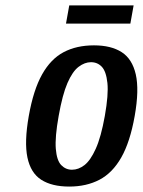

<svg xmlns="http://www.w3.org/2000/svg" viewBox="-20 -677 526 707"><path d="M235 10Q171 10 132 -15Q93 -40 81 -97Q69 -154 86 -250Q103 -346 135 -403Q167 -460 214.5 -485Q262 -510 326 -510Q389 -510 428 -485Q467 -460 480 -403Q493 -346 476 -250Q459 -154 426.5 -97Q394 -40 346 -15Q298 10 235 10ZM245 -52Q269 -52 291 -69Q313 -86 332.5 -129Q352 -172 366 -250Q380 -329 375.5 -371.5Q371 -414 355 -431Q339 -448 315 -448Q292 -448 269.5 -431Q247 -414 228.5 -371.5Q210 -329 196 -250Q182 -172 185.5 -129Q189 -86 205.5 -69Q222 -52 245 -52ZM223 -590 235 -657H472L460 -590Z"/></svg>

Font: Cuprum SemiBold
Style: Italic
Weight: 600
Italic angle: -10°
Version: Version 3.000